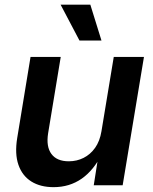

<svg xmlns="http://www.w3.org/2000/svg" viewBox="-20 -773 640 801"><path d="M203.6 7.8Q148.4 7.8 110.6 -15.9Q72.8 -39.6 56.9 -85.4Q41 -131.3 51.8 -197.3L107.4 -535.6H233.4L180.7 -216.8Q171.9 -161.1 194.6 -130.6Q217.3 -100.1 267.1 -100.1Q300.3 -100.1 328.6 -114.3Q356.9 -128.4 376.7 -156.2Q396.5 -184.1 403.3 -225.6L454.6 -535.6H580.6L491.7 0H371.1L392.1 -133.8H406.7Q371.6 -63 320.8 -27.6Q270 7.8 203.6 7.8ZM311.5 -604 232.9 -753.4H356.9L403.3 -604Z"/></svg>

Font: Inter 20pt SemiBold
Style: Italic
Weight: 600
Italic angle: -9.3988°
Version: Version 4.001;git-66647c0bb